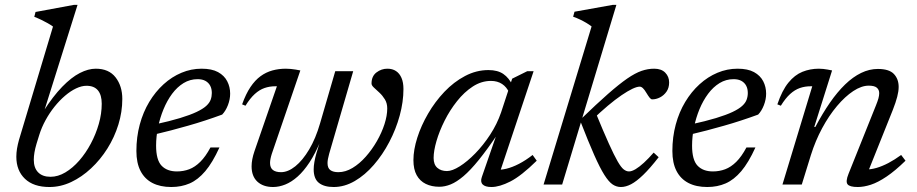

<svg xmlns="http://www.w3.org/2000/svg" viewBox="-20 -740 3677 770"><path d="M126.5 -163.5Q121 -145 118.2 -128.8Q115.5 -112.5 115.5 -99.5Q115.5 -66.5 133 -48.8Q150.5 -31 182.5 -31Q212.5 -31 242 -48.5Q271.5 -66 297.8 -96Q324 -126 344.2 -164Q364.5 -202 376.2 -243Q388 -284 388 -324Q388 -359 372.8 -377.5Q357.5 -396 327 -396Q307.5 -396 285.2 -385.5Q263 -375 240.8 -356Q218.5 -337 198.5 -312Q178.5 -287 162.8 -258.2Q147 -229.5 137.5 -199ZM192.5 -633.5Q183 -640.5 171 -647.2Q159 -654 145.5 -660.5Q132 -667 117.5 -672.5L122.5 -692L276.5 -720.5H291L152.5 -280L153 -292Q192.5 -354 229.5 -392Q266.5 -430 300.2 -447.2Q334 -464.5 364 -464.5Q416.5 -464.5 443.5 -429.8Q470.5 -395 470.5 -343Q470.5 -291.5 454.8 -240.5Q439 -189.5 410.8 -144.5Q382.5 -99.5 345.2 -64.8Q308 -30 265.5 -10Q223 10 178.5 10Q114.5 10 80 -23Q45.5 -56 45.5 -111.5Q45.5 -127 48.2 -143.8Q51 -160.5 56 -178.5Z M772.5 -422.5Q742 -422.5 716.2 -406.8Q690.5 -391 670.2 -363.8Q650 -336.5 635.8 -302Q621.5 -267.5 613.8 -229.8Q606 -192 606 -156Q606 -98.5 628 -75.5Q650 -52.5 689.5 -52.5Q715.5 -52.5 738.8 -61.2Q762 -70 783.2 -91Q804.5 -112 824 -148.5H860Q832.5 -88 803.2 -53.5Q774 -19 740.8 -4.5Q707.5 10 667 10Q622.5 10 591.2 -6.2Q560 -22.5 543.5 -54.5Q527 -86.5 527 -134.5Q527 -190.5 540.5 -240.5Q554 -290.5 578.5 -331.2Q603 -372 636 -402Q669 -432 707.8 -448.2Q746.5 -464.5 788.5 -464.5Q829.5 -464.5 854.5 -450.8Q879.5 -437 891.2 -414.2Q903 -391.5 903 -364.5Q903 -341.5 894 -318.2Q885 -295 871 -280.5Q837 -268 802.8 -256.8Q768.5 -245.5 734 -235.8Q699.5 -226 665.5 -217Q631.5 -208 599 -200.5L601 -241Q661 -254 702 -266.5Q743 -279 768.2 -291Q793.5 -303 806.8 -315Q820 -327 824.8 -340Q829.5 -353 829.5 -367Q829.5 -384 823 -396.2Q816.5 -408.5 804 -415.5Q791.5 -422.5 772.5 -422.5Z M1324.5 -454.5H1396.5L1300 -123Q1297 -111.5 1295.2 -102.5Q1293.5 -93.5 1293.5 -86Q1293.5 -66 1304.8 -57.8Q1316 -49.5 1337 -49.5Q1365.5 -49.5 1393.8 -66.5Q1422 -83.5 1447 -111.8Q1472 -140 1491.5 -174Q1511 -208 1522 -242.2Q1533 -276.5 1533 -305Q1533 -326 1523.5 -341.5Q1514 -357 1501.5 -368.5Q1489 -380 1479.5 -388.8Q1470 -397.5 1470 -405Q1470 -434.5 1489.8 -449.5Q1509.5 -464.5 1533.5 -464.5Q1554 -464.5 1568.2 -455Q1582.5 -445.5 1590.2 -427.5Q1598 -409.5 1598 -383Q1598 -331.5 1583 -276.5Q1568 -221.5 1541.2 -170.5Q1514.5 -119.5 1479.2 -78.8Q1444 -38 1402.8 -14Q1361.5 10 1318 10Q1280 10 1259 -6.5Q1238 -23 1238 -61Q1238 -74 1240.8 -90.2Q1243.5 -106.5 1249 -125.5L1264.5 -176H1266Q1245 -125 1221.5 -89.2Q1198 -53.5 1173.5 -31.8Q1149 -10 1124 0Q1099 10 1075 10Q1035.5 10 1012.2 -11.5Q989 -33 989 -73Q989 -100 1000.5 -133.5L1090.5 -394Q1088.5 -394 1087.2 -394Q1086 -394 1084 -394Q1061 -394 1040.8 -387Q1020.5 -380 1001.8 -363Q983 -346 964.5 -316L951 -321.5Q966 -363.5 984.5 -391Q1003 -418.5 1025 -434.5Q1047 -450.5 1072.5 -457.5Q1098 -464.5 1126.5 -464.5Q1136.5 -464.5 1146 -463.5Q1155.5 -462.5 1165.5 -461Q1175.5 -459.5 1184.5 -457.5L1070 -123Q1066.5 -112 1064.8 -103Q1063 -94 1063 -86.5Q1063 -67.5 1074.2 -58.5Q1085.5 -49.5 1107 -49.5Q1135 -49.5 1164.5 -73.2Q1194 -97 1220 -140.8Q1246 -184.5 1263.5 -245Z M1912.5 -30.5 1973 -205H1977.5Q1934.5 -141 1900.5 -99Q1866.5 -57 1838.8 -33.5Q1811 -10 1787.5 -0.5Q1764 9 1742 9Q1711 9 1687.5 -2.5Q1664 -14 1651 -37.5Q1638 -61 1638 -98Q1638 -139 1653.5 -187.8Q1669 -236.5 1696.8 -284.2Q1724.5 -332 1762.2 -371.8Q1800 -411.5 1845 -435.2Q1890 -459 1939 -459Q1976 -459 1998.8 -443.2Q2021.5 -427.5 2036 -397L2022 -368.5Q2012 -391 1993.5 -403.2Q1975 -415.5 1949 -415.5Q1910.5 -415.5 1876 -393Q1841.5 -370.5 1812.8 -334.2Q1784 -298 1763 -256Q1742 -214 1730.5 -174.5Q1719 -135 1719 -106.5Q1719 -80 1733.8 -67Q1748.5 -54 1772.5 -54Q1793.5 -54 1823.8 -73Q1854 -92 1886 -124.8Q1918 -157.5 1945.8 -200Q1973.5 -242.5 1989.5 -289L2034 -424.5L2094.5 -454.5H2120L1980.5 -36.5L1967.5 -60Q1986 -57.5 2010.2 -63.2Q2034.5 -69 2061.5 -83Q2088.5 -97 2116 -118.5L2132.5 -95.5Q2070.5 -34.5 2026.8 -12.2Q1983 10 1951 10Q1925.5 10 1915.5 -0.5Q1905.5 -11 1912.5 -30.5Z M2452 -720.5 2234.5 0H2160L2352.5 -634Q2343.5 -641 2331.8 -648Q2320 -655 2306.5 -661.5Q2293 -668 2278.5 -673L2284 -693L2437.5 -720.5ZM2307.5 -254 2310 -262.5Q2373.5 -324 2418.2 -363.2Q2463 -402.5 2495.2 -424.8Q2527.5 -447 2553 -455.8Q2578.5 -464.5 2603.5 -464.5Q2632.5 -464.5 2648 -448.5Q2663.5 -432.5 2663.5 -409.5Q2663.5 -387.5 2653 -372.5Q2642.5 -357.5 2627 -349.5Q2611.5 -341.5 2595.5 -341.5Q2590.5 -341.5 2585 -348.5Q2579.5 -355.5 2572 -368Q2565 -380 2558.5 -386.2Q2552 -392.5 2545.5 -392.5Q2534.5 -392.5 2516 -383.8Q2497.5 -375 2472.5 -358Q2447.5 -341 2417.5 -315.8Q2387.5 -290.5 2353 -257.5L2368.5 -289Q2400.5 -211 2421.8 -164Q2443 -117 2457 -92.8Q2471 -68.5 2481.5 -60.5Q2492 -52.5 2502.5 -52.5Q2513.5 -52.5 2528.8 -61.5Q2544 -70.5 2562.5 -87.5Q2581 -104.5 2601.5 -128L2621.5 -109.5Q2586.5 -64.5 2559.5 -38.5Q2532.5 -12.5 2511 -1.2Q2489.5 10 2470 10Q2452.5 10 2437 -0.2Q2421.5 -10.5 2403.8 -38.5Q2386 -66.5 2363 -118.5Q2340 -170.5 2307.5 -254Z M2922 -422.5Q2891.5 -422.5 2865.8 -406.8Q2840 -391 2819.8 -363.8Q2799.5 -336.5 2785.2 -302Q2771 -267.5 2763.2 -229.8Q2755.5 -192 2755.5 -156Q2755.5 -98.5 2777.5 -75.5Q2799.5 -52.5 2839 -52.5Q2865 -52.5 2888.2 -61.2Q2911.5 -70 2932.8 -91Q2954 -112 2973.5 -148.5H3009.5Q2982 -88 2952.8 -53.5Q2923.5 -19 2890.2 -4.5Q2857 10 2816.5 10Q2772 10 2740.8 -6.2Q2709.5 -22.5 2693 -54.5Q2676.5 -86.5 2676.5 -134.5Q2676.5 -190.5 2690 -240.5Q2703.5 -290.5 2728 -331.2Q2752.5 -372 2785.5 -402Q2818.5 -432 2857.2 -448.2Q2896 -464.5 2938 -464.5Q2979 -464.5 3004 -450.8Q3029 -437 3040.8 -414.2Q3052.5 -391.5 3052.5 -364.5Q3052.5 -341.5 3043.5 -318.2Q3034.5 -295 3020.5 -280.5Q2986.5 -268 2952.2 -256.8Q2918 -245.5 2883.5 -235.8Q2849 -226 2815 -217Q2781 -208 2748.5 -200.5L2750.5 -241Q2810.5 -254 2851.5 -266.5Q2892.5 -279 2917.8 -291Q2943 -303 2956.2 -315Q2969.5 -327 2974.2 -340Q2979 -353 2979 -367Q2979 -384 2972.5 -396.2Q2966 -408.5 2953.5 -415.5Q2941 -422.5 2922 -422.5Z M3111.5 -316 3097.5 -321.5Q3116.5 -377.5 3141.8 -408.5Q3167 -439.5 3198 -452Q3229 -464.5 3264 -464.5Q3273 -464.5 3281.8 -463.5Q3290.5 -462.5 3299.2 -461Q3308 -459.5 3317 -457.5L3245.5 -231H3250Q3278.5 -285 3308.2 -328Q3338 -371 3369.2 -401.2Q3400.5 -431.5 3433.5 -447.5Q3466.5 -463.5 3500.5 -463.5Q3546 -463.5 3565 -443.2Q3584 -423 3584 -391.5Q3584 -374 3578.2 -351.8Q3572.5 -329.5 3560.5 -299L3456 -38L3453 -60.5Q3472 -60 3494.8 -66.5Q3517.5 -73 3542.8 -86.2Q3568 -99.5 3594 -118.5L3611.5 -95.5Q3570 -55 3535.5 -31.8Q3501 -8.5 3472.5 0.8Q3444 10 3420 10Q3387.5 10 3379 -1Q3370.5 -12 3383 -43L3493 -317.5Q3499.5 -333.5 3502.8 -345.2Q3506 -357 3506 -366.5Q3506 -380 3496.5 -388.2Q3487 -396.5 3464 -396.5Q3435 -396.5 3402 -374.8Q3369 -353 3336.8 -314.8Q3304.5 -276.5 3277.2 -226Q3250 -175.5 3232 -118L3195.5 0H3118L3237.5 -394Q3236 -394 3234.2 -394Q3232.5 -394 3231 -394Q3208 -394 3187.8 -387Q3167.5 -380 3148.8 -363Q3130 -346 3111.5 -316Z"/></svg>

Font: Newsreader 14pt
Style: Italic
Weight: 400
Italic angle: -17°
Designer: Hugues Gentile
Foundry: Production Type
Version: Version 1.003